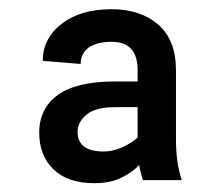

<svg xmlns="http://www.w3.org/2000/svg" viewBox="-20 -741 483 423"><path d="M294.9 -344.2Q289.6 -359.9 286.6 -377.4Q271.5 -361.3 247.1 -349.4Q222.7 -337.4 188 -337.4Q129.4 -337.4 97.9 -367.9Q66.4 -398.4 66.4 -448.7Q66.4 -502.4 107.7 -532Q148.9 -561.5 232.9 -561.5H283.2V-586.4Q283.2 -648.9 226.1 -648.9Q194.3 -648.9 176 -636.5Q157.7 -624 157.7 -600.1L74.2 -606.9Q74.2 -656.2 115.7 -688.5Q157.2 -720.7 226.1 -720.7Q289.6 -720.7 328.6 -686.8Q367.7 -652.8 367.7 -585.9V-432.6Q367.7 -408.7 370.6 -387.2Q373.5 -365.7 380.4 -344.2ZM208.5 -407.2Q228.5 -407.2 249.3 -416.5Q270 -425.8 283.2 -438V-504.9H233.4Q190.4 -504.9 170.7 -488.5Q150.9 -472.2 150.9 -450.7Q150.9 -407.2 208.5 -407.2Z"/></svg>

Font: Vazirmatn FD ExtraBold
Style: Regular
Weight: 800
Designer: Saber Rastikerdar
Foundry: Saber Rastikerdar
Version: Version 33.003